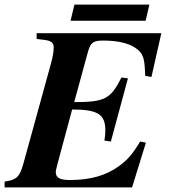

<svg xmlns="http://www.w3.org/2000/svg" viewBox="-47 -813 734 833"><path d="M601 -793H276L259 -723H585ZM586 -194 561 -199C527 -143 507 -120 470 -93C413 -51 344 -32 256 -32C213 -32 195 -42 195 -66C195 -73 198 -84 203 -104L266 -338C379 -338 410 -316 410 -247C410 -233 409 -222 406 -203L434 -199L508 -473L480 -477C433 -383 407 -370 275 -370L334 -586C346 -631 360 -637 401 -637C462 -637 508 -626 538 -607C579 -580 580 -555 583 -484L610 -479L653 -669H112V-644L145 -640C176 -636 186 -627 186 -607C186 -592 183 -570 174 -537L55 -105C38 -44 25 -33 -27 -25V0H526Z"/></svg>

Font: XITS
Style: Bold Italic
Weight: 700
Italic angle: -16.33°
Designer: MicroPress Inc., with final additions and corrections provided by Coen Hoffman, Elsevier (retired)
Version: Version 1.302